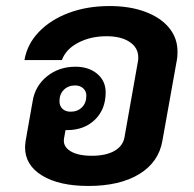

<svg xmlns="http://www.w3.org/2000/svg" viewBox="-20 -606 641 636"><path d="M568 -435Q568 -417 566 -408L518 -140Q506 -69 441.5 -29.5Q377 10 273 10Q176 10 119.5 -24.5Q63 -59 63 -118Q63 -124 65 -140L88 -270Q96 -321 135.5 -353Q175 -385 230 -385Q274 -385 302 -361.5Q330 -338 330 -300Q330 -244 294.5 -209.5Q259 -175 202 -175H197L192 -147Q188 -121 213 -105.5Q238 -90 284 -90Q332 -90 360.5 -107Q389 -124 393 -155L437 -403Q438 -407 438 -416Q438 -448 409.5 -467Q381 -486 333 -486Q280 -486 239 -464.5Q198 -443 185 -407H61Q70 -460 109 -500.5Q148 -541 208.5 -563.5Q269 -586 343 -586Q410 -586 461 -567Q512 -548 540 -514Q568 -480 568 -435ZM177 -271Q177 -255 187 -245.5Q197 -236 214 -236Q237 -236 251.5 -250.5Q266 -265 266 -289Q266 -304 255.5 -313.5Q245 -323 229 -323Q206 -323 191.5 -308.5Q177 -294 177 -271Z"/></svg>

Font: Sarabun
Style: Bold Italic
Weight: 700
Italic angle: -10°
Designer: Suppakit Chalermlarp | Katatrad Co.,Ltd.
Foundry: Cadson Demak Co.,Ltd.
Version: Version 1.000; ttfautohint (v1.6)